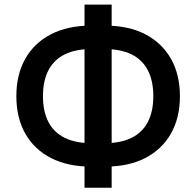

<svg xmlns="http://www.w3.org/2000/svg" viewBox="-20 -791 872 853"><path d="M384.3 -50.8Q281.2 -50.8 206.8 -88.9Q132.3 -127 92.5 -197.3Q52.7 -267.6 52.7 -363.8Q52.7 -460 92.5 -530.3Q132.3 -600.6 206.8 -638.9Q281.2 -677.2 384.3 -677.2H447.8Q551.3 -677.2 625.2 -638.9Q699.2 -600.6 739.3 -530.3Q779.3 -460 779.3 -363.8Q779.3 -267.6 739.3 -197.3Q699.2 -127 625.2 -88.9Q551.3 -50.8 447.8 -50.8ZM388.2 -154.8H443.8Q515.6 -154.8 564 -178.5Q612.3 -202.1 636.7 -248.8Q661.1 -295.4 661.1 -363.8Q661.1 -432.1 636.7 -479Q612.3 -525.9 564 -549.6Q515.6 -573.2 443.8 -573.2H388.2Q316.4 -573.2 268.1 -549.6Q219.7 -525.9 195.3 -479Q170.9 -432.1 170.9 -363.8Q170.9 -295.4 195.3 -248.8Q219.7 -202.1 268.1 -178.5Q316.4 -154.8 388.2 -154.8ZM355.5 43V-770.5H476.1V43Z"/></svg>

Font: Inter Cardless
Style: Medium
Weight: 500
Designer: Rasmus Andersson
Foundry: rsms
Version: Version 4.001;git-9221beed3